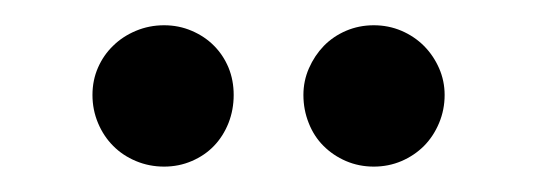

<svg xmlns="http://www.w3.org/2000/svg" viewBox="-20 -730 440 152"><path d="M53.2 -654.8Q53.2 -666.5 57.6 -676.5Q62 -686.5 69.6 -693.8Q77.1 -701.2 87.6 -705.6Q98.1 -710 109.9 -710Q121.6 -710 131.8 -705.6Q142.1 -701.2 149.4 -693.8Q156.7 -686.5 160.9 -676.5Q165 -666.5 165 -654.8Q165 -643.1 160.9 -632.6Q156.7 -622.1 149.4 -614.5Q142.1 -606.9 131.8 -602.5Q121.6 -598.1 109.9 -598.1Q98.1 -598.1 87.6 -602.5Q77.1 -606.9 69.6 -614.5Q62 -622.1 57.6 -632.6Q53.2 -643.1 53.2 -654.8ZM220.2 -654.8Q220.2 -666 224.6 -676Q229 -686 236.3 -693.6Q243.7 -701.2 253.9 -705.6Q264.2 -710 275.9 -710Q287.6 -710 297.9 -705.6Q308.1 -701.2 315.7 -693.6Q323.2 -686 327.6 -676Q332 -666 332 -654.8Q332 -643.1 327.6 -632.6Q323.2 -622.1 315.7 -614.5Q308.1 -606.9 297.9 -602.5Q287.6 -598.1 275.9 -598.1Q264.2 -598.1 253.9 -602.5Q243.7 -606.9 236.1 -614.5Q228.5 -622.1 224.4 -632.6Q220.2 -643.1 220.2 -654.8Z"/></svg>

Font: Amethysta
Style: Regular
Weight: 400
Designer: Konstantin Vinogradov, Alexei Vanyashin
Foundry: Cyreal (www.cyreal.org)
Version: Version 1.003